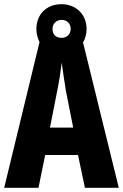

<svg xmlns="http://www.w3.org/2000/svg" viewBox="-20 -898 588 918"><path d="M386 0H548L377 -695C388 -713 394 -736 394 -760C394 -827 345 -878 274 -878C202 -878 154 -829 154 -759C154 -736 160 -715 169 -697L0 0H164L196 -157H353ZM275 -717C246 -717 231 -734 231 -760C231 -785 250 -803 275 -803C300 -803 318 -785 318 -760C318 -734 299 -717 275 -717ZM295 -464 330 -288H219L254 -466C264 -515 271 -563 275 -599C280 -561 287 -514 295 -464Z"/></svg>

Font: Noto Sans Myanmar ExtraCondensed ExtraBold
Style: Regular
Weight: 800
Width: 2
Designer: Monotype Design Team
Foundry: Monotype Imaging Inc.
Version: Version 2.107